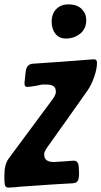

<svg xmlns="http://www.w3.org/2000/svg" viewBox="-49 -854 463 877"><path d="M252 -678Q221 -678 204 -700Q187 -722 187 -755Q187 -791 208 -812.5Q229 -834 263 -834Q303 -834 324 -813Q345 -792 345 -762Q345 -723 317.5 -700.5Q290 -678 252 -678ZM-28 -20V-21Q-29 -26 -29 -37V-53Q-29 -102 -10 -129L193 -403Q203 -417 206 -430V-437Q206 -468 163 -468H149Q140 -468 129 -465H131L120 -463Q116 -463 115 -462Q88 -457 74 -457Q63 -457 63 -473V-479Q63 -480 63.5 -482Q64 -484 64 -486L68 -524Q69 -527 69 -531Q74 -561 101 -563Q213 -570 377 -583H381Q394 -583 394 -567Q394 -539 381 -502Q368 -465 351 -441Q320 -397 258.5 -310Q197 -223 166 -180L167 -181Q158 -170 153 -154V-147Q153 -114 197 -114Q198 -114 246 -117Q251 -117 260 -118Q269 -119 276 -119.5Q283 -120 289 -120Q311 -120 311 -84L312 -71V-51Q312 -47 310 -39Q307 -19 286 -17Q204 -13 40 -1Q34 -1 22 1Q0 3 -10 3Q-28 3 -28 -20Z"/></svg>

Font: Bangerz Fix
Style: Regular
Weight: 400
Designer: vernon adams
Foundry: Vernon Adams
Version: Version 2.10;December 28, 2023;FontCreator 13.0.0.2683 64-bi